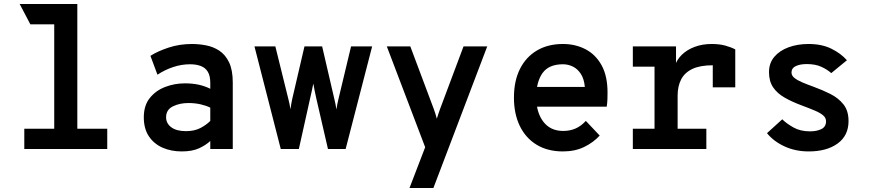

<svg xmlns="http://www.w3.org/2000/svg" viewBox="-20 -742 4352 956"><path d="M250 0V-722H365V0ZM101 0V-101H514V0ZM131 -621 78 -722H365V-621Z M885 12Q831.5 12 788.8 -7Q746 -26 721 -63.8Q696 -101.5 696 -158Q696 -217 726 -254.2Q756 -291.5 802.8 -309.2Q849.5 -327 900 -327Q939 -327 969.5 -320.2Q1000 -313.5 1027 -300V-330Q1027 -364 1015 -384.2Q1003 -404.5 980.2 -413.2Q957.5 -422 926 -422Q883.5 -422 841.8 -408Q800 -394 764 -370L729 -464Q766 -487.5 820 -505.2Q874 -523 936 -523Q970 -523 1005.8 -516.2Q1041.5 -509.5 1071.8 -489.8Q1102 -470 1120.5 -431.8Q1139 -393.5 1139 -331V0H1027V-40Q1006 -20 971.8 -4Q937.5 12 885 12ZM906 -89Q948 -89 977.8 -104.5Q1007.5 -120 1027 -140V-206Q1006 -216.5 977.8 -222.8Q949.5 -229 918 -229Q874 -229 840.5 -212.2Q807 -195.5 807 -158Q807 -127.5 833 -108.2Q859 -89 906 -89Z M1378 0 1247 -511H1351L1416 -248Q1419.5 -235 1421.8 -223.2Q1424 -211.5 1426 -198Q1428.5 -213 1430.2 -224.2Q1432 -235.5 1435 -249L1496 -511H1584L1645 -248Q1648 -235.5 1650.5 -223.5Q1653 -211.5 1655 -197Q1657.5 -211.5 1659.5 -223Q1661.5 -234.5 1665 -248L1728 -511H1833L1701 0H1613L1554 -256Q1551 -269 1547 -289.2Q1543 -309.5 1540 -326Q1537 -309.5 1532.5 -289.2Q1528 -269 1525 -256L1468 0Z M2019 194 2097 -9 1906 -511H2023L2140 -199Q2144 -188 2148 -175.5Q2152 -163 2155 -151Q2159 -164 2163 -176Q2167 -188 2171 -199L2288 -511H2406L2138 194Z M2783 12Q2707 12 2652.2 -21.2Q2597.5 -54.5 2568.2 -114.8Q2539 -175 2539 -256Q2539 -339 2569 -398.8Q2599 -458.5 2653.8 -490.8Q2708.5 -523 2783 -523Q2844.5 -523 2895 -497Q2945.5 -471 2975.2 -417.5Q3005 -364 3005 -281Q3005 -267.5 3004.5 -249Q3004 -230.5 3001 -211H2627V-309H2892Q2888.5 -348.5 2872.5 -373.5Q2856.5 -398.5 2833 -410.2Q2809.5 -422 2783 -422Q2712.5 -422 2681.2 -378Q2650 -334 2650 -258Q2650 -182.5 2685.2 -136.2Q2720.5 -90 2784 -90Q2818 -90 2845.5 -102Q2873 -114 2897 -140L2966 -67Q2934 -32 2888.2 -10Q2842.5 12 2783 12Z M3131 0V-101H3239V-410H3131V-511H3346V-398L3340 -413Q3349.5 -444.5 3375.2 -469.5Q3401 -494.5 3439.2 -508.8Q3477.5 -523 3524 -523Q3562.5 -523 3592 -514.8Q3621.5 -506.5 3641 -496V-307H3529V-462L3578 -412Q3563 -414.5 3550.2 -415.8Q3537.5 -417 3529 -417Q3466 -417 3427.5 -398.8Q3389 -380.5 3371.5 -346.5Q3354 -312.5 3354 -266V-101H3497V0Z M4007 12Q3940.5 12 3886 -13.2Q3831.5 -38.5 3799 -79L3875 -148Q3896 -127 3930.5 -107.5Q3965 -88 4013 -88Q4047.5 -88 4070.2 -99.5Q4093 -111 4093 -138Q4093 -155 4079 -167.2Q4065 -179.5 4038 -191Q4011 -202.5 3972 -217Q3923.5 -235 3886.8 -256Q3850 -277 3829.5 -307.2Q3809 -337.5 3809 -383Q3809 -427.5 3835.2 -458.8Q3861.5 -490 3906.2 -506.5Q3951 -523 4006 -523Q4072 -523 4119.5 -499.5Q4167 -476 4197 -442L4119 -378Q4099.5 -395.5 4070 -409.2Q4040.5 -423 3997 -423Q3964 -423 3942.5 -413Q3921 -403 3921 -381Q3921 -365.5 3935.8 -353.8Q3950.5 -342 3975.5 -331.5Q4000.5 -321 4031 -310Q4075 -294 4114.8 -274Q4154.5 -254 4179.8 -222.2Q4205 -190.5 4205 -139Q4205 -67 4150.8 -27.5Q4096.5 12 4007 12Z"/></svg>

Font: Overpass Mono Light
Style: Regular
Weight: 300
Monospace: yes
Designer: Delve Withrington, Dave Bailey
Foundry: Delve Fonts LLC
Version: Version 4.000